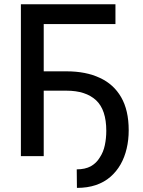

<svg xmlns="http://www.w3.org/2000/svg" viewBox="-20 -748 684 920"><path d="M533.2 -727.5Q533.2 -704.1 533.2 -632.8Q447.3 -632.8 189.5 -632.8Q189.5 -474.6 189.5 0Q162.1 0 80.1 0Q80.1 -181.6 80.1 -727.5Q193.4 -727.5 533.2 -727.5ZM182.6 -313.5Q182.6 -336.9 182.6 -406.2Q210.9 -406.2 298.8 -406.2Q391.6 -406.2 458 -375Q524.4 -344.7 560.5 -282.2Q596.7 -219.7 596.7 -124Q596.7 -77.1 586.9 -36.1Q577.1 5.9 557.6 40Q538.1 74.2 508.8 99.6Q479.5 125 439.5 138.7Q399.4 152.3 348.6 152.3Q348.6 123 347.7 63.5Q387.7 63.5 415 48.8Q442.4 33.2 458 6.8Q475.6 -19.5 482.4 -52.7Q489.3 -85.9 489.3 -121.1Q489.3 -221.7 440.4 -267.6Q390.6 -313.5 298.8 -313.5Q259.8 -313.5 182.6 -313.5Z"/></svg>

Font: DeepSea
Style: Medium
Weight: 500
Designer: Stem
Version: Version 3.019;git-0a5106e0b